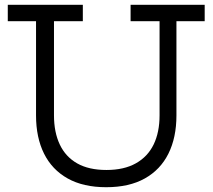

<svg xmlns="http://www.w3.org/2000/svg" viewBox="-20 -772 888 802"><path d="M525.5 -752H835V-683.5H717V-290Q717 -197.5 683.5 -130.2Q650 -63 584.8 -26.5Q519.5 10 423.5 10Q328 10 262.8 -26.5Q197.5 -63 164 -130.2Q130.5 -197.5 130.5 -290V-683.5H12.5V-752H326V-683.5H205.5V-290Q205.5 -219.5 229.8 -168.2Q254 -117 302.5 -89.5Q351 -62 424.5 -62Q498 -62 547.5 -89.8Q597 -117.5 621.8 -168.5Q646.5 -219.5 646.5 -290V-683.5H525.5Z"/></svg>

Font: Hepta Slab
Style: Regular
Weight: 400
Designer: Michael LaGattuta
Foundry: Michael LaGattuta
Version: Version 1.100